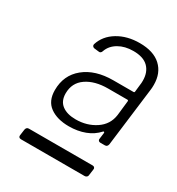

<svg xmlns="http://www.w3.org/2000/svg" viewBox="-119 -786 564 612"><g transform="rotate(30 163.0 -480.5)"><path d="M281 -563Q285 -563 285 -567L288 -594Q289 -599 289 -609Q289 -640 271 -658Q253 -676 216 -676Q185 -676 162.5 -663Q140 -650 132 -628Q129 -617 120 -619L103 -621Q99 -622 97 -625Q95 -628 96 -632Q107 -667 141 -687.5Q175 -708 221 -708Q272 -708 299 -683Q326 -658 326 -615Q326 -603 325 -597L298 -380Q296 -370 287 -370H270Q266 -370 263.5 -373Q261 -376 262 -380L265 -403Q265 -405 263.5 -406Q262 -407 260 -405Q242 -385 215.5 -375Q189 -365 157 -365Q114 -365 87.5 -384Q61 -403 61 -443Q61 -498 101 -530.5Q141 -563 207 -563ZM274 -474 280 -528Q280 -532 277 -532H206Q157 -532 126.5 -511Q96 -490 96 -451Q96 -423 114.5 -409Q133 -395 165 -395Q206 -395 237.5 -416Q269 -437 274 -474ZM51 -295H286Q290 -295 292.5 -292Q295 -289 294 -285L291 -263Q291 -259 288 -256Q285 -253 280 -253H46Q41 -253 38.5 -256Q36 -259 37 -263L40 -285Q42 -295 51 -295Z"/></g></svg>

Font: Barlow Light
Style: Italic
Weight: 300
Italic angle: -7°
Designer: Jeremy Tribby
Foundry: Tribby Type
Version: Version 1.408